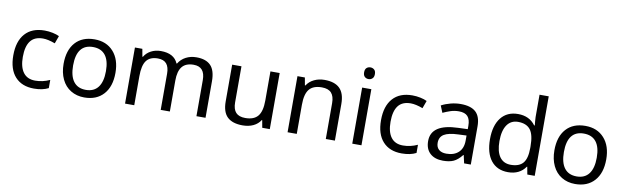

<svg xmlns="http://www.w3.org/2000/svg" viewBox="-46 -1279 5867 1807"><g transform="rotate(10 2887.5 -375.0)"><path d="M299.8 9.8Q184.1 9.8 119.6 -61.3Q55.2 -132.3 55.2 -265.1Q55.2 -399.9 120.4 -472.9Q185.5 -545.9 306.2 -545.9Q345.2 -545.9 383.5 -537.8Q421.9 -529.8 446.8 -517.1L419.9 -443.8Q352.1 -469.2 304.2 -469.2Q223.1 -469.2 184.6 -418.2Q146 -367.2 146 -266.1Q146 -168.9 184.6 -117.4Q223.1 -65.9 298.8 -65.9Q369.6 -65.9 438 -97.2V-19Q382.3 9.8 299.8 9.8Z M1030.8 -269Q1030.8 -137.7 964.4 -64Q897.9 9.8 780.8 9.8Q708 9.8 651.9 -24.2Q595.7 -58.1 565.4 -121.6Q535.2 -185.1 535.2 -269Q535.2 -399.9 600.6 -472.9Q666 -545.9 784.2 -545.9Q897.5 -545.9 964.1 -471.4Q1030.8 -397 1030.8 -269ZM626 -269Q626 -168 665.8 -115.5Q705.6 -63 783.2 -63Q859.9 -63 899.9 -115.5Q939.9 -168 939.9 -269Q939.9 -370.1 899.7 -421.1Q859.4 -472.2 781.7 -472.2Q626 -472.2 626 -269Z M1852.1 0V-345.2Q1852.1 -472.2 1743.2 -472.2Q1668.5 -472.2 1633.3 -428.7Q1598.1 -385.3 1598.1 -295.9V0H1510.7V-345.2Q1510.7 -408.7 1484.1 -440.4Q1457.5 -472.2 1400.9 -472.2Q1326.7 -472.2 1292.2 -426.8Q1257.8 -381.3 1257.8 -277.8V0H1169.9V-536.1H1240.7L1253.9 -462.9H1258.8Q1281.7 -502 1323.5 -523.9Q1365.2 -545.9 1417 -545.9Q1543 -545.9 1581.1 -456.1H1585.9Q1611.8 -499 1656.5 -522.5Q1701.2 -545.9 1757.8 -545.9Q1848.6 -545.9 1893.8 -499Q1939 -452.1 1939 -349.1V0Z M2188 -536.1V-190.9Q2188 -126 2217 -94.5Q2246.1 -63 2307.1 -63Q2389.6 -63 2427.2 -108.9Q2464.8 -154.8 2464.8 -256.8V-536.1H2553.2V0H2481L2468.3 -70.8H2463.9Q2439.9 -32.2 2396 -11.2Q2352.1 9.8 2293.9 9.8Q2197.3 9.8 2148.2 -36.6Q2099.1 -83 2099.1 -185.1V-536.1Z M3088.4 0V-342.8Q3088.4 -408.2 3059.3 -440.2Q3030.3 -472.2 2968.3 -472.2Q2885.7 -472.2 2848.4 -426.5Q2811 -380.9 2811 -277.8V0H2723.1V-536.1H2793.9L2807.1 -462.9H2812Q2836.9 -502.4 2881.8 -524.2Q2926.8 -545.9 2981 -545.9Q3079.6 -545.9 3127.4 -498Q3175.3 -450.2 3175.3 -349.1V0Z M3429.2 0H3341.3V-536.1H3429.2ZM3334.5 -681.2Q3334.5 -710.4 3349.4 -723.6Q3364.3 -736.8 3386.2 -736.8Q3406.7 -736.8 3422.1 -723.6Q3437.5 -710.4 3437.5 -681.2Q3437.5 -652.3 3422.1 -638.7Q3406.7 -625 3386.2 -625Q3364.3 -625 3349.4 -638.7Q3334.5 -652.3 3334.5 -681.2Z M3814 9.8Q3698.2 9.8 3633.8 -61.3Q3569.3 -132.3 3569.3 -265.1Q3569.3 -399.9 3634.5 -472.9Q3699.7 -545.9 3820.3 -545.9Q3859.4 -545.9 3897.7 -537.8Q3936 -529.8 3960.9 -517.1L3934.1 -443.8Q3866.2 -469.2 3818.4 -469.2Q3737.3 -469.2 3698.7 -418.2Q3660.2 -367.2 3660.2 -266.1Q3660.2 -168.9 3698.7 -117.4Q3737.3 -65.9 3813 -65.9Q3883.8 -65.9 3952.1 -97.2V-19Q3896.5 9.8 3814 9.8Z M4410.2 0 4393.1 -76.2H4389.2Q4349.1 -25.9 4309.3 -8.1Q4269.5 9.8 4209 9.8Q4129.9 9.8 4085 -31.7Q4040 -73.2 4040 -148.9Q4040 -312 4297.4 -319.8L4388.2 -323.2V-355Q4388.2 -416 4361.8 -445.1Q4335.4 -474.1 4277.3 -474.1Q4234.9 -474.1 4197 -461.4Q4159.2 -448.7 4126 -433.1L4099.1 -499Q4139.6 -520.5 4187.5 -532.7Q4235.4 -544.9 4282.2 -544.9Q4379.4 -544.9 4426.8 -502Q4474.1 -459 4474.1 -365.2V0ZM4229 -61Q4302.7 -61 4345 -100.8Q4387.2 -140.6 4387.2 -213.9V-262.2L4308.1 -258.8Q4215.8 -255.4 4173.6 -229.5Q4131.3 -203.6 4131.3 -147.9Q4131.3 -106 4157 -83.5Q4182.6 -61 4229 -61Z M4830.1 9.8Q4725.6 9.8 4668 -62.5Q4610.4 -134.8 4610.4 -267.1Q4610.4 -398.4 4668.2 -472.2Q4726.1 -545.9 4831.1 -545.9Q4939 -545.9 4997.1 -466.8H5003.4Q5002 -476.6 4999.5 -506.1Q4997.1 -535.6 4997.1 -545.9V-759.8H5085V0H5014.2L5001 -71.8H4997.1Q4940.9 9.8 4830.1 9.8ZM4844.2 -63Q4924.3 -63 4961.2 -106.7Q4998 -150.4 4998 -250V-266.1Q4998 -377.9 4960.7 -425.5Q4923.3 -473.1 4843.3 -473.1Q4775.4 -473.1 4738.3 -419.2Q4701.2 -365.2 4701.2 -265.1Q4701.2 -165.5 4738 -114.3Q4774.9 -63 4844.2 -63Z M5721.2 -269Q5721.2 -137.7 5654.8 -64Q5588.4 9.8 5471.2 9.8Q5398.4 9.8 5342.3 -24.2Q5286.1 -58.1 5255.9 -121.6Q5225.6 -185.1 5225.6 -269Q5225.6 -399.9 5291 -472.9Q5356.4 -545.9 5474.6 -545.9Q5587.9 -545.9 5654.5 -471.4Q5721.2 -397 5721.2 -269ZM5316.4 -269Q5316.4 -168 5356.2 -115.5Q5396 -63 5473.6 -63Q5550.3 -63 5590.3 -115.5Q5630.4 -168 5630.4 -269Q5630.4 -370.1 5590.1 -421.1Q5549.8 -472.2 5472.2 -472.2Q5316.4 -472.2 5316.4 -269Z"/></g></svg>

Font: Noto Sans Southeast Asian
Style: Regular
Weight: 400
Designer: Monotype Design Team
Foundry: Monotype Imaging Inc.
Version: Version 1.06 uh; ttfautohint (v1.4.1)